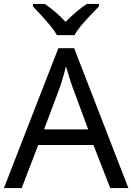

<svg xmlns="http://www.w3.org/2000/svg" viewBox="-20 -964 679 984"><path d="M545 0 459 -221H176L91 0H0L279 -717H360L638 0ZM352 -517Q349 -525 342 -546Q335 -567 328.5 -589.5Q322 -612 318 -624Q313 -604 307.5 -583.5Q302 -563 296.5 -546Q291 -529 287 -517L206 -301H432ZM272 -784Q259 -807 237 -833.5Q215 -860 191 -886Q167 -912 149 -931V-944H209Q235 -927 263 -903Q291 -879 316 -852Q343 -879 371 -903Q399 -927 425 -944H487V-931Q468 -912 443.5 -886Q419 -860 396.5 -833.5Q374 -807 362 -784Z"/></svg>

Font: Noto Sans Javanese
Style: Regular
Weight: 400
Designer: Monotype Design Team
Foundry: Monotype Imaging Inc.
Version: Version 2.004